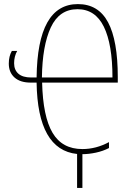

<svg xmlns="http://www.w3.org/2000/svg" viewBox="-20 -744 640 939"><path d="M556 -340H186Q190 -174 237 -94.5Q284 -15 383 -15Q450 -15 513 -49V-20Q484 -5 449 2.5Q414 10 383 10V175H357V9Q164 -11 159 -340H130Q79 -340 51 -365Q23 -390 23 -433Q23 -469 38 -495H64Q49 -468 49 -435Q49 -402 70 -383.5Q91 -365 133 -365H159Q163 -724 361 -724Q461 -724 508.5 -635Q556 -546 556 -367ZM530 -365Q530 -527 488 -613Q446 -699 359 -699Q270 -699 228.5 -610Q187 -521 185 -365Z"/></svg>

Font: Noto Sans Mono UI Thin
Style: Regular
Weight: 250
Monospace: yes
Designer: Monotype Design team
Foundry: Monotype Imaging Inc.
Version: Version 1.000